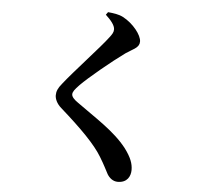

<svg xmlns="http://www.w3.org/2000/svg" viewBox="-57 -861 1044 976"><g transform="rotate(5 465.0 -372.5)"><path d="M579 55C628 55 644 20 644 -11C644 -44 632 -75 600 -118C537 -200 432 -263 343 -328C324 -341 310 -355 310 -368C310 -381 319 -393 343 -418C382 -458 493 -550 561 -599C601 -626 630 -634 630 -665C630 -698 586 -754 533 -782C510 -794 484 -797 455 -800L445 -786C472 -761 493 -736 493 -715C493 -701 487 -691 473 -673C437 -624 303 -480 254 -417C234 -393 227 -376 227 -356C227 -338 237 -314 260 -294C369 -198 442 -124 478 -64C503 -23 513 -1 525 21C536 39 554 55 579 55Z"/></g></svg>

Font: GenRyuMin2 TW B
Style: Regular
Weight: 700
Version: Version 2.100;PS 2.1;hotconv 16.6.51;makeotf.lib2.5.65220 DE